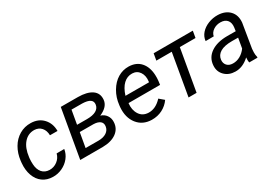

<svg xmlns="http://www.w3.org/2000/svg" viewBox="9 -1175 2564 1820"><g transform="rotate(-30 1290.5 -265.0)"><path d="M238.3 -63.5Q285.6 -62.5 323.7 -91.1Q361.8 -119.6 373.5 -166L457 -166.5Q449.7 -116.7 417.2 -75.7Q384.8 -34.7 335.4 -11.7Q286.1 11.2 234.4 9.8Q168.5 8.8 122.8 -24.7Q77.1 -58.1 55.7 -117.9Q34.2 -177.7 41 -252.4L43.5 -276.9Q52.7 -353 87.9 -413.1Q123 -473.1 179.7 -506.6Q236.3 -540 304.7 -538.1Q387.7 -536.1 437.5 -482.4Q487.3 -428.7 487.3 -346.2L404.8 -346.7Q403.8 -398.4 376 -430.4Q348.1 -462.4 300.8 -464.4Q231.9 -465.8 186.3 -413.1Q140.6 -360.4 129.4 -265.6L127.9 -252.9Q125 -221.7 127 -188.5Q130.4 -131.3 159.2 -98.1Q188 -64.9 238.3 -63.5Z M536.1 0 627.9 -528.3 814.5 -527.8Q913.1 -527.3 966.1 -491.5Q1019 -455.6 1014.2 -387.2Q1009.3 -311.5 910.6 -269.5Q949.7 -257.8 971.7 -226.3Q993.7 -194.8 991.7 -153.8Q988.8 -82.5 932.6 -41.7Q876.5 -1 782.2 0ZM664.6 -231.9 636.7 -72.8 776.4 -72.3Q831.1 -72.3 865 -94.5Q898.9 -116.7 904.3 -156.2Q909.2 -191.4 885.5 -210.7Q861.8 -230 814.5 -231.4ZM676.8 -304.2 785.2 -303.7Q849.1 -303.7 884.8 -323.7Q920.4 -343.8 925.8 -381.8Q936 -451.2 820.8 -454.6L703.1 -455.1Z M1105.5 0ZM1315.4 9.8Q1216.8 7.8 1161.1 -63Q1105.5 -133.8 1114.3 -244.1L1116.7 -265.1Q1125 -343.8 1163.3 -408.7Q1201.7 -473.6 1256.8 -506.6Q1312 -539.6 1376 -538.1Q1457.5 -536.1 1503.9 -483.9Q1550.3 -431.6 1554.7 -342.3Q1556.2 -310.5 1552.7 -278.8L1547.4 -238.3H1202.1Q1193.4 -166.5 1225.8 -116.2Q1258.3 -65.9 1322.8 -64Q1400.9 -62 1467.3 -134.3L1518.1 -91.3Q1484.9 -43.5 1432.4 -16.4Q1379.9 10.7 1315.4 9.8ZM1371.6 -464.4Q1316.9 -465.8 1276.1 -427.2Q1235.4 -388.7 1211.4 -312.5L1468.3 -312L1470.2 -319.8Q1478 -381.3 1450.4 -422.1Q1422.9 -462.9 1371.6 -464.4Z M2060.5 -455.1H1888.7L1809.6 0H1721.7L1800.3 -455.1H1631.8L1644.5 -528.3H2073.2Z M2072.8 0ZM2386.2 0Q2382.8 -14.2 2382.8 -27.8L2384.3 -55.7Q2311.5 11.7 2230 9.8Q2160.2 8.8 2116.5 -34.4Q2072.8 -77.6 2076.7 -142.6Q2081.5 -226.6 2150.1 -273.7Q2218.8 -320.8 2330.6 -320.8L2422.9 -320.3L2428.7 -362.3Q2433.6 -409.7 2410.4 -437.3Q2387.2 -464.8 2340.8 -465.8Q2295.4 -466.8 2260.5 -443.6Q2225.6 -420.4 2217.8 -382.3L2128.9 -381.8Q2133.3 -428.2 2165 -464.1Q2196.8 -500 2246.6 -519.8Q2296.4 -539.6 2349.6 -538.6Q2432.1 -536.6 2478 -488.5Q2523.9 -440.4 2516.6 -360.8L2473.6 -99.1L2471.2 -61.5Q2470.2 -34.7 2477.1 -8.3L2476.1 0ZM2247.6 -68.4Q2290 -67.4 2327.9 -88.6Q2365.7 -109.9 2393.1 -147.5L2412.1 -256.3L2345.2 -256.8Q2261.7 -256.8 2217.3 -230.5Q2172.9 -204.1 2167 -155.8Q2162.6 -118.7 2184.3 -94Q2206.1 -69.3 2247.6 -68.4Z"/></g></svg>

Font: Roboto
Style: Italic
Weight: 400
Italic angle: -12°
Designer: Google
Version: Version 2.134; 2016; ttfautohint (v1.6)